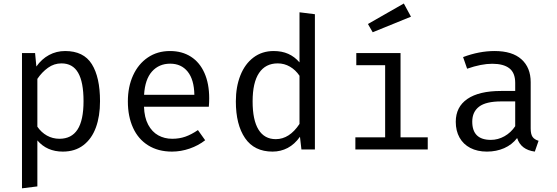

<svg xmlns="http://www.w3.org/2000/svg" viewBox="-20 -837 3117 1075"><path d="M540 -270.3Q540 -186.7 516.9 -123.3Q493.8 -60 446.9 -24.1Q400 11.8 331.8 11.8Q242.6 11.8 189.2 -50.8V206.7L103.1 217.4V-540H176.4L183.6 -464.6Q213.3 -506.7 254.6 -529Q295.9 -551.3 344.6 -551.3Q448.2 -551.3 494.1 -477.9Q540 -404.6 540 -270.3ZM189.2 -395.4V-127.7Q210.8 -95.9 242.8 -77.9Q274.9 -60 312.8 -60Q380.5 -60 414.1 -111.8Q447.7 -163.6 447.7 -270.8Q447.7 -377.4 417.4 -429.7Q387.2 -482.1 324.1 -482.1Q282.6 -482.1 248.5 -457.4Q214.4 -432.8 189.2 -395.4Z M786.2 -239.5Q788.2 -179 809.7 -138.7Q831.3 -98.5 866.2 -79.2Q901 -60 944.1 -60Q984.1 -60 1017.7 -71.8Q1051.3 -83.6 1088.2 -108.7L1128.7 -51.8Q1090.8 -22.1 1041.8 -5.1Q992.8 11.8 943.1 11.8Q865.6 11.8 809.7 -23.1Q753.8 -57.9 724.9 -121.5Q695.9 -185.1 695.9 -269.2Q695.9 -350.8 725.1 -414.9Q754.4 -479 807.7 -515.1Q861 -551.3 931.8 -551.3Q999.5 -551.3 1049 -519.5Q1098.5 -487.7 1124.9 -427.9Q1151.3 -368.2 1151.3 -286.7Q1151.3 -263.1 1149.2 -239.5ZM786.7 -306.2H1068.2Q1066.7 -391.3 1030.8 -435.9Q994.9 -480.5 932.8 -480.5Q870.3 -480.5 831 -436.7Q791.8 -392.8 786.7 -306.2Z M1656.9 -768.2 1743.1 -757.4V0H1667.7L1659.5 -71.3Q1629.7 -29.2 1590.8 -8.7Q1551.8 11.8 1506.2 11.8Q1403.6 11.8 1352.1 -63.6Q1300.5 -139 1300.5 -269.2Q1300.5 -350.8 1325.9 -414.9Q1351.3 -479 1399.2 -515.1Q1447.2 -551.3 1512.3 -551.3Q1558.5 -551.3 1594.1 -535.4Q1629.7 -519.5 1656.9 -487.7ZM1394.4 -269.2Q1394.4 -164.6 1427.4 -111.3Q1460.5 -57.9 1524.1 -57.9Q1600.5 -57.9 1656.9 -143.1V-412.8Q1634.9 -445.6 1603.3 -463.8Q1571.8 -482.1 1534.9 -482.1Q1466.7 -482.1 1430.5 -428.5Q1394.4 -374.9 1394.4 -269.2Z M1974.9 -540H2222.6V-68.2H2374.9V0H1969.7V-68.2H2136.4V-471.8H1974.9ZM2040 -702.6 2241 -817.4 2281 -743.6 2066.7 -656.4Z M2951.3 -117.9Q2951.3 -86.2 2961.5 -71Q2971.8 -55.9 2995.4 -48.7L2974.4 11.8Q2896.4 1.5 2875.4 -64.1Q2846.7 -26.7 2802.8 -7.4Q2759 11.8 2706.2 11.8Q2652.8 11.8 2613.3 -8.7Q2573.8 -29.2 2552.8 -66.9Q2531.8 -104.6 2531.8 -154.9Q2531.8 -238.5 2596.9 -283.1Q2662.1 -327.7 2785.1 -327.7H2864.6V-372.8Q2864.6 -429.2 2831.8 -454.6Q2799 -480 2735.9 -480Q2674.9 -480 2595.4 -452.3L2572.8 -517.4Q2663.1 -551.3 2749.2 -551.3Q2848.2 -551.3 2899.7 -504.9Q2951.3 -458.5 2951.3 -376.9ZM2864.6 -130.3V-269.2H2786.7Q2701 -269.2 2662.6 -240Q2624.1 -210.8 2624.1 -155.9Q2624.1 -53.8 2728.2 -53.8Q2768.2 -53.8 2804.4 -74.1Q2840.5 -94.4 2864.6 -130.3Z"/></svg>

Font: Fira Code Fixed
Style: Regular
Weight: 400
Monospace: yes
Designer: Carrois Corporate, Edenspiekermann AG, Nikita Prokopov
Foundry: Carrois Corporate, Edenspiekermann AG, Nikita Prokopov
Version: Version 5.002